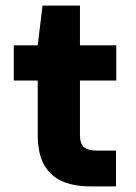

<svg xmlns="http://www.w3.org/2000/svg" viewBox="-20 -662 482 682"><path d="M299 0Q244 0 202.5 -17.5Q161 -35 137.5 -75Q114 -115 114 -184V-376H29V-501H114L131 -642H264V-501H393V-376H264V-182Q264 -152 278 -139.5Q292 -127 325 -127H392V0Z"/></svg>

Font: DM Sans 18pt Black
Style: Regular
Weight: 900
Designer: Colophon Foundry, Jonny Pinhorn
Foundry: Colophon Foundry
Version: Version 4.004;gftools[0.9.30]